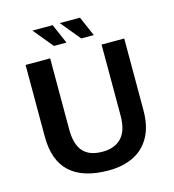

<svg xmlns="http://www.w3.org/2000/svg" viewBox="-123 -945 963 1064"><g transform="rotate(-15 358.0 -412.5)"><path d="M369 17Q224 17 149.5 -50.5Q75 -118 75 -256V-667H216V-260Q216 -174 252 -133Q288 -92 363 -92Q434 -92 472.5 -133Q511 -174 511 -260V-667H641V-256Q641 -164 607 -103Q573 -42 512 -12.5Q451 17 369 17ZM254 -728 161 -841H277L326 -728ZM411 -729 318 -842H434L483 -729Z"/></g></svg>

Font: Maven Pro SemiBold
Style: Regular
Weight: 600
Designer: Joe Prince
Foundry: Joe Prince
Version: Version 2.103